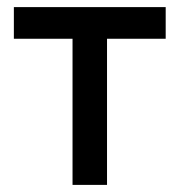

<svg xmlns="http://www.w3.org/2000/svg" viewBox="-20 -520 505 540"><path d="M446 -500V-411H281V0H184V-411H19V-500Z"/></svg>

Font: NT Somic Medium
Style: Regular
Weight: 500
Designer: Ravid Balaliev — lead type designer, mastering
Michael Voronin — secret advisor, marketing
Ivan Kovalenko — best boy
Foundry: NT Type
Version: Version 0.7